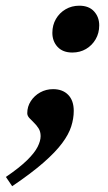

<svg xmlns="http://www.w3.org/2000/svg" viewBox="-87 -462 374 667"><path d="M-66.5 152.7Q-19.3 120.5 7 94.7Q33.2 69 43.6 48.3Q54.1 27.6 54.1 11Q54.1 -4.8 47.1 -15.9Q40.1 -27 30.9 -35.8Q21.6 -44.6 14.6 -52.4Q7.7 -60.3 7.7 -68.7Q7.7 -91.8 20 -110.7Q32.3 -129.7 52.6 -141Q73 -152.3 97.3 -152.3Q130.7 -152.3 149.9 -132.5Q169.2 -112.8 169.2 -76.8Q169.2 -50.2 160.4 -22.7Q151.7 4.8 128.8 35.5Q105.9 66.3 64 103Q22.1 139.7 -44.7 184.9ZM188.4 -442.2Q221.8 -442.2 239.7 -422.5Q257.7 -402.8 257.7 -373.7Q257.7 -347.1 245.3 -325.7Q232.9 -304.3 211.9 -291.9Q190.9 -279.5 164.3 -279.5Q131.2 -279.5 113 -299.1Q94.9 -318.8 94.9 -347.9Q94.9 -374.8 107.3 -396.1Q119.7 -417.4 140.9 -429.8Q162.2 -442.2 188.4 -442.2Z"/></svg>

Font: Newsreader Text
Style: Italic
Weight: 400
Italic angle: -17°
Designer: Hugues Gentile
Foundry: Production Type
Version: Version 1.001